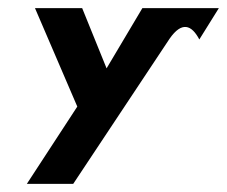

<svg xmlns="http://www.w3.org/2000/svg" viewBox="-20 -308 558 472"><path d="M397 -213C427 -256 451 -247 470 -211L518 -288H330L242 -140L182 -288H66L170 -46L46 144H160Z"/></svg>

Font: Hussar Tani
Style: Kurs
Weight: 700
Foundry: Cannot Into Space Fonts
Version: Version 0.92